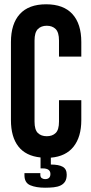

<svg xmlns="http://www.w3.org/2000/svg" viewBox="-20 -728 426 895"><path d="M359 -261V-168Q359 -90 323 -44.5Q287 1 217 7V39Q254 39 272.5 49.5Q291 60 291 86Q291 106 283.5 118Q276 130 262.5 136.5Q249 143 230.5 145Q212 147 190 147Q148 147 121 135.5Q94 124 94 89V79H168V87Q168 98 175 102.5Q182 107 190 107Q215 107 215 83Q215 57 179 57H169V6Q100 -1 65.5 -45.5Q31 -90 31 -168V-532Q31 -617 72.5 -662.5Q114 -708 195 -708Q276 -708 317.5 -662.5Q359 -617 359 -532V-464H255V-539Q255 -577 239.5 -592.5Q224 -608 198 -608Q172 -608 156.5 -592.5Q141 -577 141 -539V-161Q141 -123 156.5 -108Q172 -93 198 -93Q224 -93 239.5 -108Q255 -123 255 -161V-261Z"/></svg>

Font: Bebas Neue
Style: Regular
Weight: 400
Designer: Ryoichi Tsunekawa
Foundry: Ryoichi Tsunekawa
Version: Version 1.300